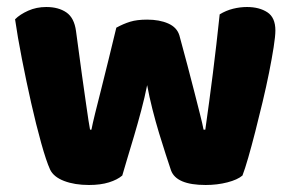

<svg xmlns="http://www.w3.org/2000/svg" viewBox="-20 -516 831 548"><path d="M329 -15Q315 -3 291 4.5Q267 12 234 12Q193 12 163 0.5Q133 -11 123 -32Q112 -56 97.5 -108Q83 -160 69 -222Q55 -284 42.5 -348Q30 -412 23 -461Q37 -475 60.5 -485.5Q84 -496 112 -496Q147 -496 169.5 -480.5Q192 -465 197 -427Q207 -351 214 -301.5Q221 -252 225.5 -220.5Q230 -189 232.5 -172.5Q235 -156 237 -146H241Q244 -162 251.5 -192.5Q259 -223 269 -262Q279 -301 290 -346.5Q301 -392 312 -437Q332 -448 351.5 -454Q371 -460 400 -460Q435 -460 460 -449Q485 -438 492 -415Q504 -371 515 -329.5Q526 -288 535 -252.5Q544 -217 551 -189.5Q558 -162 561 -146H566Q577 -223 587.5 -306Q598 -389 607 -475Q625 -486 645 -491Q665 -496 685 -496Q720 -496 743 -481Q766 -466 766 -429Q766 -413 761 -381Q756 -349 748 -309Q740 -269 729.5 -225Q719 -181 708.5 -140Q698 -99 688.5 -66Q679 -33 672 -15Q658 -3 629 4.5Q600 12 567 12Q483 12 468 -30Q462 -48 453 -75.5Q444 -103 434 -136Q424 -169 415 -204.5Q406 -240 400 -273Q393 -238 383 -200.5Q373 -163 362.5 -127.5Q352 -92 343 -62.5Q334 -33 329 -15Z"/></svg>

Font: Baloo Tammudu
Style: Regular
Weight: 400
Designer: Omkar Shende and Ek Type
Foundry: Ek Type
Version: Version 1.443;PS 1.000;hotconv 16.6.51;makeotf.lib2.5.65220;